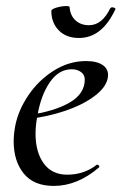

<svg xmlns="http://www.w3.org/2000/svg" viewBox="-20 -600 400 632"><path d="M25 -135Q25 -157 30 -185Q40 -237 73.5 -286.5Q107 -336 157 -367.5Q207 -399 263 -399Q301 -399 320 -384.5Q339 -370 335 -345Q330 -313 291.5 -284Q253 -255 194 -235Q135 -215 70 -208L72 -221Q158 -233 208.5 -262Q259 -291 259 -338Q259 -354 246.5 -363Q234 -372 216 -372Q173 -372 143.5 -328.5Q114 -285 103 -218Q97 -188 97 -160Q97 -99 124 -62Q151 -25 201 -25Q257 -25 299 -58H300Q303 -58 305.5 -55Q308 -52 306 -49Q235 12 157 12Q91 12 58 -29Q25 -70 25 -135ZM149 -564Q149 -570 166 -575Q183 -580 198 -580Q209 -580 209 -577Q211 -549 228.5 -533Q246 -517 273 -517Q316 -517 343 -573Q346 -576 349 -576Q353 -576 357 -574Q361 -572 360 -570Q316 -475 240 -475Q198 -475 173.5 -500Q149 -525 149 -564Z"/></svg>

Font: Cormorant Infant Medium
Style: Italic
Weight: 500
Italic angle: -10°
Designer: Christian Thalmann (Catharsis Fonts)
Foundry: Catharsis Fonts
Version: Version 4.000